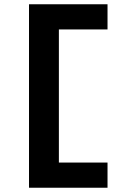

<svg xmlns="http://www.w3.org/2000/svg" viewBox="-20 -770 640 900"><path d="M484 110H116V-750H484V-632H256V-8H484Z"/></svg>

Font: Geist Mono
Style: Bold
Weight: 700
Monospace: yes
Designer: Basement.studio, Andrés Briganti, Mateo Zaragoza
Foundry: Basement.studio, Vercel, Andrés Briganti, Guido Ferreyra, Mateo Zaragoza
Version: Version 1.500; ttfautohint (v1.8.4.7-5d5b)